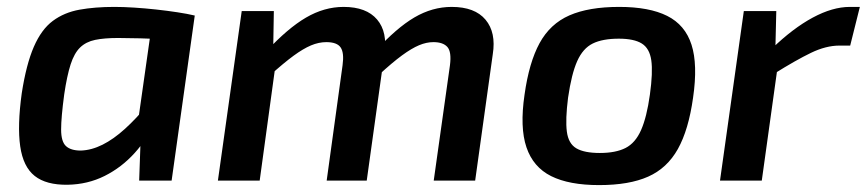

<svg xmlns="http://www.w3.org/2000/svg" viewBox="-20 -523 2510 556"><path d="M311 -503Q337 -503 368.5 -501Q400 -499 432 -495.5Q464 -492 493.5 -487.5Q523 -483 544 -478L470 -409Q424 -411 386.5 -412Q349 -413 322 -413Q282 -413 255.5 -407.5Q229 -402 212 -385.5Q195 -369 184.5 -336.5Q174 -304 166 -250Q157 -183 157 -148Q157 -113 171 -100Q185 -87 214 -87Q245 -88 277 -104Q309 -120 342 -150Q375 -180 408 -220L430 -175Q408 -122 370 -80Q332 -38 283 -13.5Q234 11 176 12Q114 13 80.5 -13.5Q47 -40 38.5 -99.5Q30 -159 43 -253Q56 -337 78 -387.5Q100 -438 133 -462.5Q166 -487 210.5 -495Q255 -503 311 -503ZM424 -483 544 -478 477 0H383L387 -113L373 -124Z M773 -491 771 -372 781 -358 732 0H611L680 -491ZM975 -503Q1041 -503 1072 -466.5Q1103 -430 1093 -366L1042 0H926L972 -334Q977 -370 966.5 -385.5Q956 -401 925 -401Q903 -401 880.5 -391.5Q858 -382 830 -361.5Q802 -341 762 -305L751 -374Q813 -441 866 -472Q919 -503 975 -503ZM1288 -503Q1355 -503 1386 -466Q1417 -429 1407 -366L1356 0H1236L1283 -334Q1288 -373 1275.5 -387Q1263 -401 1235 -401Q1215 -401 1193.5 -392Q1172 -383 1144 -362.5Q1116 -342 1077 -306L1066 -374Q1128 -442 1180 -472.5Q1232 -503 1288 -503Z M1773 -503Q1860 -503 1912 -477Q1964 -451 1982.5 -393.5Q2001 -336 1987 -240Q1974 -147 1943 -91.5Q1912 -36 1857 -11.5Q1802 13 1715 13Q1628 13 1576 -13Q1524 -39 1504.5 -96.5Q1485 -154 1499 -249Q1512 -342 1542.5 -398Q1573 -454 1629 -478.5Q1685 -503 1773 -503ZM1772 -411Q1725 -411 1696.5 -397Q1668 -383 1651.5 -346Q1635 -309 1625 -240Q1617 -177 1621.5 -142Q1626 -107 1649 -93.5Q1672 -80 1717 -80Q1763 -80 1791.5 -94.5Q1820 -109 1836.5 -146.5Q1853 -184 1862 -249Q1871 -314 1866 -348.5Q1861 -383 1838.5 -397Q1816 -411 1772 -411Z M2228 -491 2225 -366 2235 -352 2186 0H2065L2134 -491ZM2470 -503 2442 -391H2411Q2372 -391 2328.5 -370Q2285 -349 2221 -309L2215 -382Q2276 -441 2333.5 -472Q2391 -503 2441 -503Z"/></svg>

Font: Exo 2 SemiBold
Style: Italic
Weight: 600
Italic angle: -8°
Designer: Natanael Gama
Foundry: Natanael Gama
Version: Version 2.010